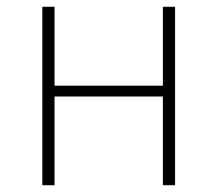

<svg xmlns="http://www.w3.org/2000/svg" viewBox="-20 -547 642 567"><path d="M141 -527V-294H461V-527H497V0H461V-262H141V0H105V-527Z"/></svg>

Font: Kinto Sans Thin
Style: Regular
Weight: 100
Designer: Authors: Ryoko NISHIZUKA  (kana & ideographs); Paul D. Hunt (Latin, Greek & Cyrillic); Wenlong ZHANG  (bopomofo); Sandol
Foundry: Adobe Systems Incorporated, ookami Inc.
Version: Version 0.001